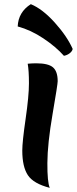

<svg xmlns="http://www.w3.org/2000/svg" viewBox="-20 -887 369 922"><path d="M219 15Q141 -5 114 -45.5Q87 -86 87 -164Q87 -206 103 -316Q119 -426 119 -487Q119 -548 113 -581Q135 -583 154 -583Q212 -583 234.5 -563.5Q257 -544 257 -497Q257 -482 232.5 -339.5Q208 -197 207.5 -104.5Q207 -12 219 15ZM329 -652Q327 -641 315 -631.5Q303 -622 287 -619Q249 -662 188.5 -702.5Q128 -743 65 -760Q68 -829 128 -867Q184 -844 243 -778.5Q302 -713 329 -652Z"/></svg>

Font: Merienda One
Style: Regular
Weight: 400
Designer: Eduardo Rodriguez Tunni
Foundry: Eduardo Rodriguez Tunni
Version: Version 1.001